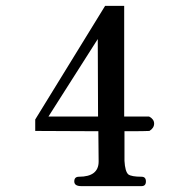

<svg xmlns="http://www.w3.org/2000/svg" viewBox="-20 -418 645 654"><path d="M489 28Q479 29 404 29V130Q406 166 417 176Q428 184 462 184Q477 184 477 200Q477 216 462 216H257Q233 216 233 200Q233 184 249 184Q316 184 316 132L315 29L100 28V-11L338 -398H403V-21H488Q505 -12 505 3Q505 18 489 28ZM145 -21H314L313 -285Z"/></svg>

Font: GFS Baskerville
Style: Regular
Weight: 400
Designer: George Matthiopoulos
Foundry: George Matthiopoulos
Version: Version 1.0